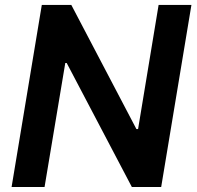

<svg xmlns="http://www.w3.org/2000/svg" viewBox="-20 -747 785 767"><path d="M744.7 -727.3 623.9 0H506.7L246.4 -495.4H240.8L158 0H26.3L147 -727.3H264.9L524.9 -231.5H531.6L613.6 -727.3Z"/></svg>

Font: Inter UI Semi Bold
Style: Italic
Weight: 600
Italic angle: -9.39999°
Designer: Rasmus Andersson
Foundry: rsms
Version: 3.2;8d6f07862